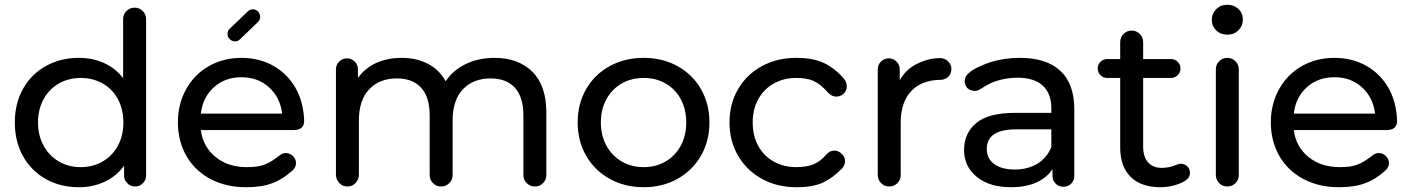

<svg xmlns="http://www.w3.org/2000/svg" viewBox="-20 -777 5905 803"><path d="M591 -697V-43Q591 -24 577.5 -10.5Q564 3 545 3Q526 3 512.5 -10.5Q499 -24 499 -43V-84Q467 -40 418 -17Q369 6 310 6Q233 6 172 -28Q111 -62 76.5 -123.5Q42 -185 42 -265Q42 -345 76.5 -406Q111 -467 172 -501Q233 -535 310 -535Q367 -535 415 -513.5Q463 -492 495 -450V-697Q495 -717 509 -731Q523 -745 543 -745Q563 -745 577 -731Q591 -717 591 -697ZM318 -78Q368 -78 409 -101.5Q450 -125 473 -167.5Q496 -210 496 -265Q496 -320 473 -362.5Q450 -405 409 -428Q368 -451 318 -451Q267 -451 226.5 -428Q186 -405 162.5 -362.5Q139 -320 139 -265Q139 -210 162.5 -167.5Q186 -125 226.5 -101.5Q267 -78 318 -78Z M1059 -685 984 -613Q975 -604 963 -604Q950 -604 940 -614Q931 -623 931.5 -636Q932 -649 941 -657L1016 -729Q1025 -738 1038 -738Q1050 -738 1059 -729Q1068 -719 1068 -706.5Q1068 -694 1059 -685ZM1252 -275Q1254 -233 1208 -233H820Q829 -163 881.5 -120.5Q934 -78 1012 -78Q1036 -78 1054 -80.5Q1072 -83 1087.5 -89Q1103 -95 1118.5 -105Q1134 -115 1152 -129Q1163 -137 1176 -137Q1185 -137 1194 -132.5Q1203 -128 1209 -120Q1220 -106 1217.5 -89.5Q1215 -73 1201 -62Q1161 -26 1119 -11Q1075 6 1009 6Q925 6 860 -28.5Q795 -63 759.5 -125Q724 -187 724 -265Q724 -342 758.5 -404Q793 -466 853.5 -500.5Q914 -535 990 -535Q1066 -535 1125.5 -500.5Q1185 -466 1219 -404Q1249 -347 1252 -275ZM990 -454Q921 -454 874.5 -412Q828 -370 820 -302H1160Q1152 -369 1105.5 -411.5Q1059 -454 990 -454Z M2048 -535Q2148 -535 2206.5 -477Q2265 -419 2265 -305V-45Q2265 -25 2251 -11Q2237 3 2217 3Q2197 3 2183 -11Q2169 -25 2169 -45V-294Q2169 -371 2133.5 -410Q2098 -449 2032 -449Q1959 -449 1916 -403.5Q1873 -358 1873 -273V-45Q1873 -25 1859 -11Q1845 3 1825 3Q1805 3 1791 -11Q1777 -25 1777 -45V-294Q1777 -371 1741.5 -410Q1706 -449 1640 -449Q1567 -449 1524 -403.5Q1481 -358 1481 -273V-47Q1481 -27 1467.5 -12Q1454 3 1433 3Q1412 3 1398.5 -12Q1385 -27 1385 -47V-487Q1385 -506 1398.5 -519.5Q1412 -533 1431 -533Q1450 -533 1463.5 -519.5Q1477 -506 1477 -487V-451Q1506 -492 1553 -513.5Q1600 -535 1660 -535Q1722 -535 1770 -510Q1818 -485 1844 -437Q1874 -483 1927.5 -509Q1981 -535 2048 -535Z M2672 6Q2593 6 2530 -29Q2467 -64 2431.5 -125.5Q2396 -187 2396 -265Q2396 -343 2431.5 -404.5Q2467 -466 2530 -500.5Q2593 -535 2672 -535Q2751 -535 2813.5 -500.5Q2876 -466 2911.5 -404.5Q2947 -343 2947 -265Q2947 -187 2911.5 -125.5Q2876 -64 2813.5 -29Q2751 6 2672 6ZM2672 -78Q2723 -78 2763.5 -101.5Q2804 -125 2827 -167.5Q2850 -210 2850 -265Q2850 -320 2827 -362.5Q2804 -405 2763.5 -428Q2723 -451 2672 -451Q2621 -451 2580.5 -428Q2540 -405 2516.5 -362.5Q2493 -320 2493 -265Q2493 -210 2516.5 -167.5Q2540 -125 2580.5 -101.5Q2621 -78 2672 -78Z M3311 6Q3230 6 3166.5 -29Q3103 -64 3067 -125.5Q3031 -187 3031 -265Q3031 -343 3067 -404.5Q3103 -466 3166.5 -500.5Q3230 -535 3311 -535Q3383 -535 3429 -512Q3475 -489 3511 -446Q3522 -432 3521.5 -414Q3521 -396 3507 -384Q3494 -373 3478 -373Q3458 -373 3444 -389Q3411 -426 3383 -438.5Q3355 -451 3310 -451Q3258 -451 3216.5 -428Q3175 -405 3151.5 -362.5Q3128 -320 3128 -265Q3128 -209 3151.5 -166.5Q3175 -124 3216.5 -101Q3258 -78 3310 -78Q3355 -78 3384 -90.5Q3413 -103 3437 -132Q3451 -147 3469 -147Q3486 -147 3499 -135Q3513 -123 3514 -105.5Q3515 -88 3503 -74Q3501 -72 3500.5 -71Q3500 -70 3498 -69Q3464 -34 3425 -15Q3383 6 3311 6Z M3743 -441Q3768 -487 3816 -510.5Q3864 -534 3911 -534Q3913 -534 3915 -534Q3932 -533 3945.5 -520Q3959 -507 3959 -489Q3959 -469 3946.5 -456.5Q3934 -444 3914 -443Q3836 -443 3791.5 -396.5Q3747 -350 3747 -264V-45Q3747 -25 3733 -11Q3719 3 3699 3Q3679 3 3665 -11Q3651 -25 3651 -45V-487Q3651 -506 3664.5 -519.5Q3678 -533 3697 -533Q3716 -533 3729.5 -519.5Q3743 -506 3743 -487Z M4246 -535Q4356 -535 4414.5 -481Q4473 -427 4473 -320V-41Q4473 -22 4460 -9Q4447 4 4428 4Q4408 4 4395 -9Q4382 -22 4382 -41V-70Q4358 -33 4313.5 -13.5Q4269 6 4208 6Q4119 6 4065.5 -37Q4012 -80 4012 -150Q4012 -220 4063 -262.5Q4114 -305 4225 -305H4377V-324Q4377 -386 4341 -419Q4305 -452 4235 -452Q4188 -452 4143 -437Q4123 -430 4108 -421Q4093 -412 4076 -402Q4069 -397 4056 -397Q4045 -397 4035 -402Q4025 -407 4020 -417Q4013 -429 4015 -443Q4017 -457 4027 -467Q4044 -484 4073.5 -497.5Q4103 -511 4125 -518Q4182 -535 4246 -535ZM4224 -68Q4279 -68 4319 -92.5Q4359 -117 4377 -162V-236H4229Q4107 -236 4107 -154Q4107 -114 4138 -91Q4169 -68 4224 -68Z M4942 -25Q4928 -13 4897 -3.5Q4866 6 4833 6Q4753 6 4709 -37Q4665 -80 4665 -160V-451H4611Q4594 -451 4582.5 -462.5Q4571 -474 4571 -491Q4571 -507 4582.5 -518.5Q4594 -530 4611 -530H4665V-601Q4665 -621 4679 -635Q4693 -649 4713 -649Q4733 -649 4747 -635Q4761 -621 4761 -601V-530H4877Q4894 -530 4905.5 -518.5Q4917 -507 4917 -491Q4917 -474 4905.5 -462.5Q4894 -451 4877 -451H4761V-164Q4761 -121 4781.5 -98Q4802 -75 4838 -75Q4841 -75 4844 -75Q4861 -76 4874 -79Q4887 -82 4903 -89Q4903 -89 4903 -89Q4903 -89 4903 -89Q4903 -89 4903 -89Q4903 -89 4903 -89Q4903 -89 4903 -89Q4903 -89 4903 -89Q4903 -89 4903 -89Q4911 -92 4919 -92Q4929 -92 4938 -87Q4947 -82 4952 -73Q4959 -60 4956 -46.5Q4953 -33 4942 -25Z M5161 -45Q5161 -25 5147 -11Q5133 3 5113 3Q5093 3 5079.5 -10.5Q5066 -24 5065 -44V-487Q5065 -507 5079 -521Q5093 -535 5113 -535Q5133 -535 5147 -521Q5161 -507 5161 -487ZM5113 -632Q5085 -632 5066.5 -650Q5048 -668 5048 -694Q5048 -720 5066.5 -738.5Q5085 -757 5113 -757Q5141 -757 5159.5 -739.5Q5178 -722 5178 -696Q5178 -669 5159.5 -650.5Q5141 -632 5113 -632Z M5823 -275Q5825 -233 5779 -233H5391Q5400 -163 5452.5 -120.5Q5505 -78 5583 -78Q5607 -78 5625 -80.5Q5643 -83 5658.5 -89Q5674 -95 5689.5 -105Q5705 -115 5723 -129Q5734 -137 5747 -137Q5756 -137 5765 -132.5Q5774 -128 5780 -120Q5791 -106 5788.5 -89.5Q5786 -73 5772 -62Q5732 -26 5690 -11Q5646 6 5580 6Q5496 6 5431 -28.5Q5366 -63 5330.5 -125Q5295 -187 5295 -265Q5295 -342 5329.5 -404Q5364 -466 5424.5 -500.5Q5485 -535 5561 -535Q5637 -535 5696.5 -500.5Q5756 -466 5790 -404Q5820 -347 5823 -275ZM5561 -454Q5492 -454 5445.5 -412Q5399 -370 5391 -302H5731Q5723 -369 5676.5 -411.5Q5630 -454 5561 -454Z"/></svg>

Font: Sepalumica Med
Style: Regular
Weight: 500
Designer: Julieta Ulanovsky
Foundry: Julieta Ulanovsky
Version: Version 7.200